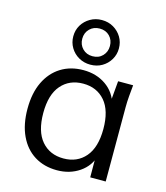

<svg xmlns="http://www.w3.org/2000/svg" viewBox="-116 -867 832 964"><g transform="rotate(15 300.0 -384.5)"><path d="M269.9 8.9Q202.8 8.9 152.8 -22.3Q102.8 -53.5 75.4 -112Q47.9 -170.5 47.9 -251.4Q47.9 -332.9 75.6 -390.8Q103.4 -448.8 153.4 -480.1Q203.4 -511.3 269.9 -511.3Q337.6 -511.3 387.2 -476.9Q436.7 -442.5 452.7 -383.1H441.2L451.7 -502.3H529.8Q526.8 -472.9 524.3 -443.6Q521.8 -414.2 521.8 -385.9V0H441.3L440.8 -118.3H452.3Q436.3 -59.4 386.2 -25.2Q336.1 8.9 269.9 8.9ZM286.3 -56.8Q357.5 -56.8 399.9 -106.3Q442.3 -155.7 442.3 -251.4Q442.3 -347.1 399.9 -396.3Q357.5 -445.5 286.3 -445.5Q215.1 -445.5 172.5 -396.3Q129.9 -347.1 129.9 -251.4Q129.9 -155.7 172.3 -106.3Q214.7 -56.8 286.3 -56.8ZM294.5 -546.5Q261.5 -546.5 234.4 -562Q207.2 -577.5 191.5 -604Q175.8 -630.4 175.8 -662.2Q175.8 -695 191.5 -721Q207.2 -746.9 234.3 -762.6Q261.4 -778.3 294.3 -778.3Q328.3 -778.3 354.9 -762.6Q381.6 -746.9 397.3 -720.9Q413 -694.9 413 -662.1Q413 -630.3 397.3 -603.9Q381.6 -577.5 355 -562Q328.4 -546.5 294.5 -546.5ZM294.3 -590.3Q326.6 -590.3 346.4 -611Q366.3 -631.8 366.3 -662.2Q366.3 -693.3 346.5 -713.7Q326.7 -734.1 294.5 -734.1Q263.2 -734.1 242.9 -713.7Q222.5 -693.3 222.5 -662.4Q222.5 -631.5 242.8 -610.9Q263 -590.3 294.3 -590.3Z"/></g></svg>

Font: Mulish ExtraLight
Style: Regular
Weight: 200
Designer: Vernon Adams
Foundry: Vernon Adams
Version: Version 3.603